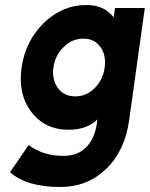

<svg xmlns="http://www.w3.org/2000/svg" viewBox="-20 -531 597 765"><path d="M312 -377Q357 -377 380 -344Q404 -310 397 -262Q391 -214 357 -180Q325 -147 280 -147Q235 -147 211 -180Q186 -214 193 -262Q199 -310 234 -344Q267 -377 312 -377ZM324 -511Q228 -511 154 -439Q81 -367 66 -262Q51 -157 104 -86Q158 -14 254 -14Q318 -14 361 -48Q363 -50 364.5 -52Q366 -54 368 -56L366 -39Q357 22 323 56Q290 90 232 90Q152 90 94 47L20 155Q85 214 221 214Q328 214 403 142Q478 70 495 -55L557 -499H438L433 -461Q432 -464 429.5 -466.5Q427 -469 425 -471Q389 -511 324 -511Z"/></svg>

Font: Unageo
Style: Bold-Italic
Weight: 700
Designer: Richard Sepsi
Foundry: Richard Sepsi
Version: Version 2.000